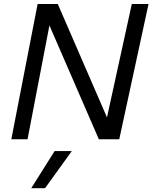

<svg xmlns="http://www.w3.org/2000/svg" viewBox="-20 -708 775 976"><path d="M37.5 0ZM120 0 231.2 -578.8 482.5 0H586.2L735 -687.5H650L523.8 -111.2L273.8 -687.5H171.2L37.5 0ZM208.8 248.8H138.8L257.5 60H345Z"/></svg>

Font: Cambay
Style: Italic
Weight: 400
Italic angle: -11°
Designer: Pooja Saxena
Foundry: Pooja Saxena
Version: Version 1.019;PS 001.019;hotconv 1.0.70;makeotf.lib2.5.58329